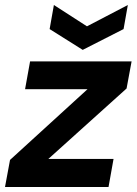

<svg xmlns="http://www.w3.org/2000/svg" viewBox="-32 -746 545 766"><path d="M-12 0 8 -108 317 -390H68L88 -501H493L473 -393L161 -112H421L401 0ZM478 -726 461 -630 298 -547 166 -630 183 -726 315 -641Z"/></svg>

Font: DM Sans 17pt
Style: Bold Italic
Weight: 700
Italic angle: -10°
Version: Version 4.004;gftools[0.9.30]